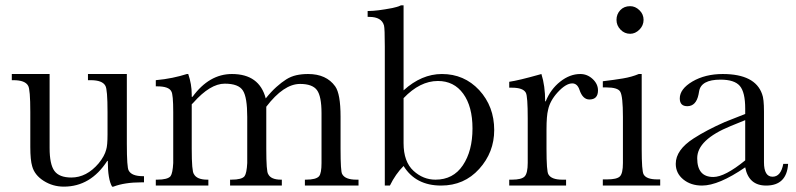

<svg xmlns="http://www.w3.org/2000/svg" viewBox="-20 -692 2968 716"><path d="M453 -156Q453 -66 460 -56Q471 -35 513 -35H517V-12H507Q445 -12 403 4H398Q382 -23 382 -92H380Q318 4 218 4Q177 4 143 -17.5Q109 -39 100 -72Q93 -95 93 -144V-274Q93 -359 85 -372Q74 -393 30 -393H24V-416H165V-140Q165 -79 183 -54.5Q201 -30 246 -30Q303 -30 348 -83Q370 -110 376 -134Q381 -149 381 -191V-274Q381 -359 373 -372Q362 -393 318 -393H308V-416H453Z M682 -416Q695 -378 695 -340V-331H698Q760 -416 845 -416Q947 -416 971 -325Q991 -350 1010.5 -367.5Q1030 -385 1047.5 -396Q1065 -407 1085 -411.5Q1105 -416 1129 -416Q1197 -416 1230 -370Q1250 -342 1250 -257V-137Q1250 -52 1256 -43Q1267 -22 1309 -22H1317V0H1117V-22H1121Q1159 -22 1170 -35Q1179 -46 1179 -84V-270Q1179 -333 1162 -356Q1145 -379 1099 -379Q1038 -379 973 -294V-137Q973 -52 980 -43Q990 -22 1028 -22H1031V0H838V-22H843Q882 -22 892 -35Q900 -46 902 -84V-247Q902 -251 902 -256Q902 -329 886 -354Q870 -380 818 -380Q764 -380 701 -309L695 -303V-137Q695 -53 703 -43Q714 -22 753 -22H757V0H561V-22H566Q605 -22 616 -35Q624 -46 626 -84V-257Q626 -266 626 -274Q626 -340 619 -351Q610 -370 566 -370H561V-393Q594 -396 623 -402Q652 -408 677 -416Z M1415 0V-519Q1415 -586 1412 -597Q1403 -629 1357 -629H1351V-651H1355Q1385 -651 1443 -662Q1451 -664 1459 -666Q1467 -668 1475 -672H1485V-355Q1552 -416 1628 -416Q1711 -416 1767 -356Q1823 -295 1823 -207Q1823 -124 1767 -62Q1711 0 1625 0Q1530 0 1485 -73Q1455 -43 1434 0ZM1485 -158Q1485 -89 1522 -55Q1558 -22 1604 -22Q1670 -22 1706 -75.5Q1742 -129 1742 -213Q1742 -295 1707.5 -342.5Q1673 -390 1613 -390Q1546 -390 1485 -326Z M1999 -416Q2013 -372 2013 -314H2015Q2033 -359 2069 -387.5Q2105 -416 2144 -416Q2170 -416 2190 -397.5Q2210 -379 2210 -355Q2210 -321 2178 -321Q2153 -321 2141 -357Q2133 -381 2114 -381Q2090 -381 2059 -347Q2031 -316 2024 -283Q2018 -260 2018 -209V-137Q2018 -53 2025 -42Q2036 -22 2077 -22H2091V0H1879V-22H1889Q1925 -22 1936.5 -34Q1948 -46 1948 -85V-250Q1948 -333 1941 -346Q1931 -365 1889 -365H1879V-387Q1914 -392 1992 -414Z M2279 -618Q2279 -639 2293 -654Q2307 -669 2330 -669Q2349 -669 2364.5 -654Q2380 -639 2380 -618Q2380 -597 2364.5 -581.5Q2349 -566 2330 -566Q2309 -566 2294 -581.5Q2279 -597 2279 -618ZM2373 -136Q2373 -55 2380 -42Q2390 -23 2431 -23H2442V0H2228V-23H2244Q2280 -23 2291.5 -34Q2303 -45 2303 -84V-256Q2303 -333 2293 -350Q2284 -366 2241 -366H2228V-389Q2270 -394 2303 -399.5Q2336 -405 2362 -416H2373Z M2919 -81Q2914 0 2837 0Q2772 0 2759 -68Q2660 0 2598 0Q2556 0 2528 -23Q2500 -46 2500 -81Q2500 -133 2567 -176Q2615 -207 2683 -237L2759 -267V-287Q2759 -348 2739 -371.5Q2719 -395 2667 -395Q2594 -395 2587 -351L2585 -340Q2576 -296 2543 -296Q2515 -296 2515 -325Q2515 -360 2562 -388Q2610 -416 2675 -416Q2796 -416 2822 -341Q2829 -324 2829 -276V-87Q2829 -33 2861 -33Q2892 -33 2901 -81ZM2705 -222Q2580 -171 2580 -102Q2580 -32 2640 -32Q2683 -32 2759 -94V-244Z"/></svg>

Font: New Athena Unicode
Style: Regular
Weight: 400
Designer: J. Rusten 1997; rev. by R. Hancock 2001, 2002, rev. by D. Mastronarde 2002-2021
Foundry: GreekKeys New Athena Unicode
Version: Version 5.008